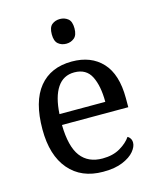

<svg xmlns="http://www.w3.org/2000/svg" viewBox="-115 -841 765 931"><g transform="rotate(-15 267.5 -375.0)"><path d="M287 10Q178 10 116.5 -62Q55 -134 55 -264Q55 -404 113 -475Q171 -546 277 -546Q374 -546 429.5 -486Q485 -426 485 -307V-261H152Q154 -152 191.5 -102.5Q229 -53 301 -53Q353 -53 389.5 -74.5Q426 -96 444 -123Q451 -120 457 -111Q463 -102 463 -89Q463 -69 444 -46Q425 -23 386 -6.5Q347 10 287 10ZM384 -315Q384 -395 359.5 -443.5Q335 -492 275 -492Q220 -492 189.5 -446.5Q159 -401 154 -315ZM275 -636Q251 -636 234.5 -650Q218 -664 218 -698Q218 -733 234.5 -746.5Q251 -760 275 -760Q298 -760 315 -746.5Q332 -733 332 -698Q332 -664 315 -650Q298 -636 275 -636Z"/></g></svg>

Font: Noto Serif Tamil
Style: Italic
Weight: 400
Italic angle: -12°
Designer: Indian Type Foundry, Tom Grace, and the Monotype Design Team
Foundry: Monotype Imaging Inc.
Version: Version 2.003